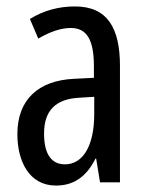

<svg xmlns="http://www.w3.org/2000/svg" viewBox="-20 -567 456 597"><path d="M213 -547C162 -547 115 -534 73 -508L99 -447C137 -469 170 -480 200 -480C251 -480 272 -442 272 -360V-325L211 -322C98 -317 34 -256 34 -150C34 -65 71 10 154 10C210 10 249 -18 277 -74H279L291 0H353V-362C353 -480 314 -547 213 -547ZM225 -263 273 -266V-212C273 -114 238 -56 182 -56C141 -56 117 -86 117 -152C117 -222 152 -259 225 -263Z"/></svg>

Font: Noto Sans Lao Looped ExtraCondensed
Style: Regular
Weight: 400
Width: 2
Designer: Mark Frömberg, Ben Mitchell
Foundry: The Fontpad Ltd
Version: Version 1.002